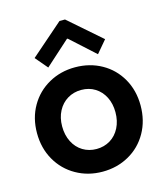

<svg xmlns="http://www.w3.org/2000/svg" viewBox="-116 -862 823 958"><g transform="rotate(-15 296.0 -383.0)"><path d="M28.3 -262.7Q28.3 -340.3 63.5 -401.4Q98.6 -462.4 159.9 -496.8Q221.2 -531.2 295.9 -531.2Q371.6 -531.2 432.6 -497.1Q493.7 -462.9 528.6 -401.6Q563.5 -340.3 563.5 -262.7Q563.5 -184.6 528.6 -122.8Q493.7 -61 432.4 -26.6Q371.1 7.8 295.9 7.8Q221.2 7.8 159.9 -26.9Q98.6 -61.5 63.5 -123Q28.3 -184.6 28.3 -262.7ZM433.6 -262.7Q433.6 -306.6 416.3 -341.1Q398.9 -375.5 367.9 -394.8Q336.9 -414.1 296.9 -414.1Q257.3 -414.1 225.8 -395Q194.3 -376 176.3 -341.6Q158.2 -307.1 158.2 -262.7Q158.2 -217.8 176 -182.6Q193.8 -147.5 225.3 -128.4Q256.8 -109.4 295.9 -109.4Q335 -109.4 366.5 -128.4Q397.9 -147.5 415.8 -182.6Q433.6 -217.8 433.6 -262.7ZM113.8 -627.9 281.7 -774.4H310.1L478 -627.9L424.3 -564.5L298.3 -678.7H294.4L167.5 -564.5Z"/></g></svg>

Font: Reddit Sans Vanilla
Style: Bold
Weight: 700
Designer: Stephen Hutchings
Foundry: Reddit
Version: Version 1.013